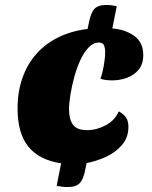

<svg xmlns="http://www.w3.org/2000/svg" viewBox="-20 -707 616 776"><path d="M254 49Q242 49 230 47.5Q218 46 209 44L227 -47Q139 -60 95 -114Q51 -168 51 -268Q51 -336 70.5 -391.5Q90 -447 126.5 -488.5Q163 -530 215.5 -556Q268 -582 334 -590L338 -609Q346 -654 361 -670.5Q376 -687 410 -687Q421 -687 431.5 -685.5Q442 -684 452 -682L434 -592Q486 -588 522.5 -562Q559 -536 559 -484Q559 -448 540.5 -425.5Q522 -403 493 -392.5Q464 -382 431 -382Q423 -382 409 -383.5Q395 -385 386 -389Q394 -410 399.5 -441.5Q405 -473 405 -496Q405 -512 400.5 -523.5Q396 -535 379 -535Q357 -535 338 -515Q319 -495 304.5 -463.5Q290 -432 280 -395Q270 -358 264.5 -323.5Q259 -289 259 -265Q259 -225 275 -203Q291 -181 332 -181Q370 -181 407 -200.5Q444 -220 460 -257Q481 -245 490 -231Q499 -217 499 -194Q499 -151 472.5 -120.5Q446 -90 407 -72.5Q368 -55 330 -48L326 -28Q318 17 302.5 33Q287 49 254 49Z"/></svg>

Font: Sansita Swashed Light Black
Style: Regular
Weight: 900
Version: Version 1.003